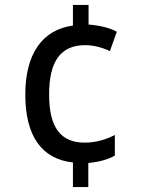

<svg xmlns="http://www.w3.org/2000/svg" viewBox="-20 -744 570 774"><path d="M274 -89V10H336V-87C378 -91 417 -101 443 -117V-200C408 -181 364 -169 322 -169C225 -169 178 -229 178 -363C178 -498 225 -562 324 -562C355 -562 392 -553 423 -538L451 -616C423 -632 379 -642 337 -645V-724H274V-641C150 -624 82 -526 82 -363C82 -197 147 -103 274 -89Z"/></svg>

Font: Noto Sans Mono Condensed Medium
Style: Regular
Weight: 500
Width: 3
Designer: Monotype Design Team
Foundry: Monotype Imaging Inc.
Version: Version 2.014